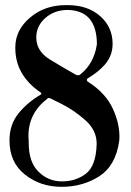

<svg xmlns="http://www.w3.org/2000/svg" viewBox="-20 -721 507 741"><path d="M137.2 -363.8Q39.1 -430.7 39.1 -535.2V-538.1V-538.6V-539.1V-539.6V-540.5Q40 -606 96.2 -653.3Q152.8 -701.2 233.4 -701.2H237.8H238.3H238.8H239.3H240.2H240.7H241.2H241.7Q318.4 -701.2 366.7 -658.7Q414.6 -616.2 414.6 -551.8Q414.6 -505.4 383.8 -470.7Q357.9 -441.9 319.8 -419.4Q315.4 -417.5 315.4 -412.1Q315.4 -409.2 316.4 -408Q317.4 -406.7 319.8 -405.3Q388.2 -361.8 416 -300.3Q440.9 -245.6 440.9 -194.3Q440.9 -189.5 440.7 -185.1Q440.4 -180.7 439.9 -175.8Q426.3 -81.1 362.8 -40.5Q299.3 0 217.8 0Q135.3 0 76.2 -47.4Q16.6 -94.2 16.6 -179.2Q16.6 -241.2 52.2 -284.2Q85.9 -325.7 137.7 -356.4Q139.6 -356.9 139.6 -359.9Q139.6 -362.3 137.2 -363.8ZM354 -550.3Q353.5 -680.2 241.7 -682.6Q190.4 -682.6 155.3 -651.9Q120.1 -621.1 120.1 -576.7V-576.2V-575.7V-575.2V-574.7V-574.2Q121.1 -523.9 170.4 -492.7Q193.8 -478.5 219.2 -463.4Q244.6 -448.2 272.5 -432.6Q274.4 -430.7 279.8 -430.7Q280.8 -430.7 284.2 -430.9Q287.6 -431.2 289.6 -433.6Q342.8 -475.1 354 -550.3ZM163.6 -340.8Q89.8 -284.7 89.8 -196.8Q89.8 -191.9 90.1 -187Q90.3 -182.1 90.8 -177.2V-173.3V-172.9V-172.4V-171.9V-171.4V-170.9V-169.9V-169.4Q90.8 -94.7 128.9 -58.1Q166 -21 219.2 -21Q272.5 -21 311 -50.3Q350.1 -79.6 353 -163.1V-163.6V-164.1V-165V-165.5V-166V-166.5V-167V-167.5Q353 -218.8 308.1 -258.3Q263.2 -297.4 217.8 -319.8Q202.1 -327.6 191.2 -333Q180.2 -338.4 174.3 -341.3Q172.4 -342.8 168.9 -342.8Q165.5 -342.8 163.6 -340.8Z"/></svg>

Font: UnifrakturMaguntia sl
Style: Regular
Weight: 400
Designer: j. 'mach' wust, based on a font by Peter Wiegel, original typeface by Carl Albert Fahrenwaldt 1901
Version: Version 2010-11-24